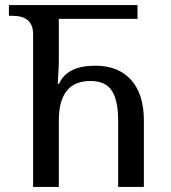

<svg xmlns="http://www.w3.org/2000/svg" viewBox="-20 -734 671 754"><path d="M110 0H211V-261Q211 -416 335 -416Q394 -416 419 -378Q444 -340 444 -261V0H545V-261Q545 -364 495 -420Q445 -476 355 -476Q243 -476 212 -405H207Q208 -433 209.5 -454.5Q211 -476 211 -490V-660H520V-714H15V-672H28Q110 -672 110 -600Z"/></svg>

Font: Noto Serif Georgian
Style: Regular
Weight: 400
Designer: Monotype Design Team
Foundry: Monotype Imaging Inc.
Version: Version 1.901